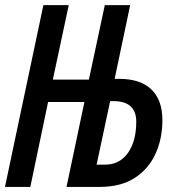

<svg xmlns="http://www.w3.org/2000/svg" viewBox="-20 -734 698 754"><path d="M-0.5 0 150.4 -713.9H250L187.5 -421.4H329.1L391.6 -713.9H491.2L430.2 -424.3H448.7Q531.2 -424.3 574.5 -382.8Q617.7 -341.3 617.7 -262.2Q617.7 -188.5 590.3 -129.2Q563 -69.8 508.5 -34.9Q454.1 0 371.6 0H241.2L311.5 -333.5H168.9L99.1 0ZM359.4 -87.4H391.6Q449.7 -87.4 482.4 -133.5Q515.1 -179.7 515.1 -255.9Q515.1 -336.9 425.3 -336.9H412.6Z"/></svg>

Font: Open Sans Condensed SemiBold
Style: Italic
Weight: 600
Width: 3
Italic angle: -12°
Designer: Monotype Design Team
Foundry: Monotype Imaging Inc.
Version: Version 3.000; ttfautohint (v1.8.4)